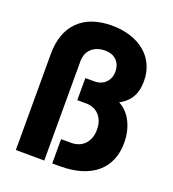

<svg xmlns="http://www.w3.org/2000/svg" viewBox="-130 -807 814 906"><g transform="rotate(20 277.0 -354.0)"><path d="M52 -484V-1L195 0V-499C195 -556 236 -586 288 -586C341 -586 367 -551 367 -510C368 -465 336 -432 291 -432H244V-321H293C341 -319 379 -284 379 -222C379 -158 339 -122 287 -122H235V0H274C432 0 521 -77 521 -207C521 -289 485 -353 433 -379C488 -408 510 -454 509 -514C509 -633 414 -708 278 -708C134 -708 52 -626 52 -484Z"/></g></svg>

Font: Vanilla Cream Black
Style: Regular
Weight: 900
Designer: Jeremy Tribby, Jinavaṁso
Foundry: Tribby Type
Version: Version 1.422;Glyphs 3.1.2 (3151)